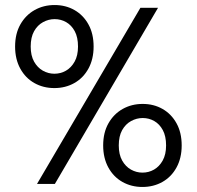

<svg xmlns="http://www.w3.org/2000/svg" viewBox="-20 -731 782 763"><path d="M127 0 538 -700H608L198 0ZM546 12Q502 12 466.5 -8Q431 -28 410.5 -65.5Q390 -103 390 -153Q390 -204 411 -241Q432 -278 467.5 -298Q503 -318 547 -318Q591 -318 626 -298Q661 -278 681.5 -241Q702 -204 702 -153Q702 -103 681.5 -65.5Q661 -28 625.5 -8Q590 12 546 12ZM546 -45Q571 -45 592 -57Q613 -69 626.5 -93Q640 -117 640 -153Q640 -190 627 -214Q614 -238 593 -250Q572 -262 547 -262Q523 -262 501 -250Q479 -238 465.5 -214Q452 -190 452 -153Q452 -117 465.5 -93Q479 -69 500.5 -57Q522 -45 546 -45ZM196 -381Q152 -381 116.5 -401Q81 -421 60.5 -458.5Q40 -496 40 -546Q40 -597 61 -634Q82 -671 117.5 -691Q153 -711 197 -711Q241 -711 276 -691Q311 -671 331.5 -634Q352 -597 352 -546Q352 -496 331.5 -458.5Q311 -421 275.5 -401Q240 -381 196 -381ZM196 -438Q221 -438 242 -450Q263 -462 276.5 -486Q290 -510 290 -546Q290 -583 277 -607Q264 -631 243 -643Q222 -655 197 -655Q173 -655 151 -643Q129 -631 115.5 -607Q102 -583 102 -546Q102 -510 115.5 -486Q129 -462 150.5 -450Q172 -438 196 -438Z"/></svg>

Font: DM Sans 24pt Light
Style: Regular
Weight: 300
Designer: Colophon Foundry, Jonny Pinhorn
Foundry: Colophon Foundry
Version: Version 4.004;gftools[0.9.30]